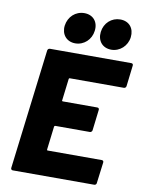

<svg xmlns="http://www.w3.org/2000/svg" viewBox="-99 -996 801 1065"><g transform="rotate(10 301.5 -464.0)"><path d="M267 -754C316 -754 356 -791 362 -841C369 -892 338 -928 289 -928C239 -928 200 -892 193 -841C187 -791 218 -754 267 -754ZM470 -754C518 -754 559 -791 565 -841C571 -892 541 -928 491 -928C442 -928 402 -892 396 -841C390 -791 420 -754 470 -754ZM589 -570 603 -688C604 -695 600 -700 593 -700H134C128 -700 122 -695 121 -688L38 -12C37 -5 42 0 48 0H507C514 0 520 -5 520 -12L535 -130C536 -137 532 -142 525 -142H220C217 -142 216 -144 216 -147L232 -279C233 -282 235 -284 238 -284H433C439 -284 445 -289 446 -296L460 -413C461 -420 457 -425 450 -425H255C252 -425 250 -427 251 -430L266 -553C266 -556 268 -558 271 -558H576C583 -558 588 -563 589 -570Z"/></g></svg>

Font: Barlow ExtraBold
Style: Italic
Weight: 800
Italic angle: -7°
Designer: Jeremy Tribby
Foundry: Tribby Type
Version: Version 1.422;hotconv 1.0.109;makeotfexe 2.5.65596